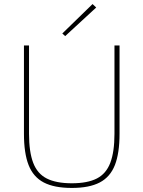

<svg xmlns="http://www.w3.org/2000/svg" viewBox="-20 -914 707 946"><path d="M569 -690V-255Q569 -159 546 -100.5Q523 -42 471.5 -15Q420 12 334 12Q247 12 195.5 -15Q144 -42 121 -100.5Q98 -159 98 -255V-690H123V-255Q123 -166 143.5 -112Q164 -58 210.5 -34.5Q257 -11 334 -11Q411 -11 457 -34.5Q503 -58 523.5 -112Q544 -166 544 -255V-690ZM436 -894 454 -877 301 -736 287 -749Z"/></svg>

Font: Exo 2 Thin
Style: Regular
Weight: 250
Designer: Natanael Gama
Foundry: Natanael Gama
Version: Version 2.010